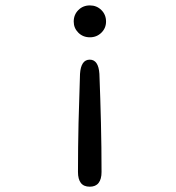

<svg xmlns="http://www.w3.org/2000/svg" viewBox="-20 -509 659 717"><path d="M315.7 -488.8Q341 -488.8 358.5 -471.5Q376 -454.2 376 -428.5Q376 -404 358.5 -386.8Q341 -369.7 315.7 -369.7Q290 -369.7 272.7 -386.8Q255.3 -404 255.3 -428.5Q255.3 -454.2 272.7 -471.5Q290 -488.8 315.7 -488.8ZM315.2 -286.2Q347.7 -286.2 351.2 -233.2Q354.8 -141.5 357 -49.8Q359.2 42 359.2 133.3Q359.2 160 348.2 174.1Q337.3 188.2 315.2 188.2Q292.7 188.2 281.9 174.1Q271.2 160 271.2 133.3Q271.2 41.2 273.3 -50.2Q275.5 -141.5 278.8 -233.2Q282.3 -286.2 315.2 -286.2Z"/></svg>

Font: Sono ExtraLight
Style: Regular
Weight: 200
Designer: Tyler Finck
Foundry: Tyler Finck
Version: Version 2.112